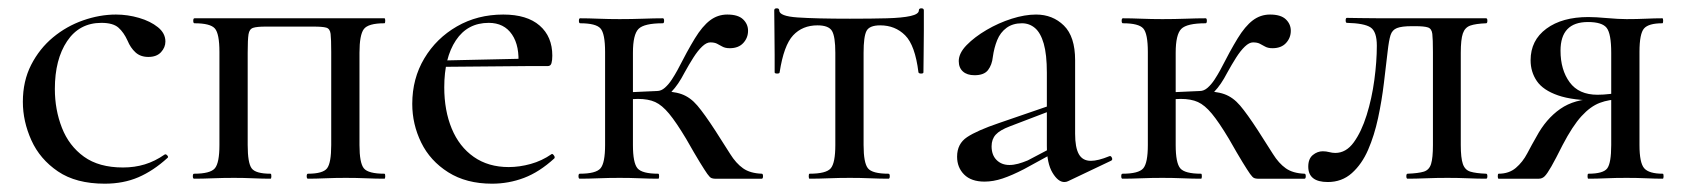

<svg xmlns="http://www.w3.org/2000/svg" viewBox="-20 -430 4053 462"><path d="M232 12Q163 12 119.5 -17.5Q76 -47 55.5 -92.5Q35 -138 35 -185Q35 -235 55 -274Q75 -313 107.5 -340Q140 -367 180 -381Q220 -395 259 -395Q287 -395 314.5 -387Q342 -379 360 -364.5Q378 -350 378 -330Q378 -316 367.5 -304.5Q357 -293 337 -293Q318 -293 306 -304Q294 -315 287 -332Q278 -352 265 -363.5Q252 -375 224 -375Q171 -375 141.5 -331Q112 -287 112 -216Q112 -166 129 -122.5Q146 -79 182 -53Q218 -27 276 -27Q304 -27 328.5 -34.5Q353 -42 376 -58Q379 -60 382.5 -56Q386 -52 383 -50Q349 -19 313 -3.5Q277 12 232 12Z M905 -12Q907 -12 907 -6Q907 0 905 0Q885 0 861 -1Q837 -2 812 -2Q787 -2 763 -1Q739 0 721 0Q718 0 718 -6Q718 -12 721 -12Q757 -12 767 -25Q777 -38 777 -81V-305Q777 -336 775.5 -348.5Q774 -361 765 -363.5Q756 -366 735 -366H619Q598 -366 589 -363Q580 -360 578 -347.5Q576 -335 576 -303V-81Q576 -38 585.5 -25Q595 -12 631 -12Q633 -12 633 -6Q633 0 631 0Q612 0 589 -1Q566 -2 543 -2Q517 -2 492 -1Q467 0 447 0Q444 0 444 -6Q444 -12 447 -12Q486 -12 497 -25Q508 -38 508 -81V-305Q508 -349 497 -361.5Q486 -374 448 -374Q445 -374 445 -380Q445 -386 448 -386H905Q907 -386 907 -380Q907 -374 905 -374Q866 -374 855.5 -360Q845 -346 845 -303V-81Q845 -38 855.5 -25Q866 -12 905 -12Z M1164 12Q1102 12 1058.5 -15.5Q1015 -43 993.5 -87Q972 -131 972 -180Q972 -241 1001 -289.5Q1030 -338 1079.5 -366.5Q1129 -395 1191 -395Q1248 -395 1278.5 -368.5Q1309 -342 1309 -296Q1309 -285 1307 -278Q1305 -271 1298 -271H1227Q1231 -319 1212 -347Q1193 -375 1156 -375Q1105 -375 1077 -333Q1049 -291 1049 -220Q1049 -164 1067 -120.5Q1085 -77 1120 -52.5Q1155 -28 1204 -28Q1230 -28 1257 -35.5Q1284 -43 1307 -59Q1309 -61 1312.5 -56.5Q1316 -52 1314 -49Q1278 -16 1241 -2Q1204 12 1164 12ZM1026 -269 1025 -284 1250 -289V-271Z M1375 0Q1372 0 1372 -6Q1372 -12 1375 -12Q1414 -12 1425 -25Q1436 -38 1436 -81V-305Q1436 -349 1425 -361.5Q1414 -374 1376 -374Q1373 -374 1373 -380Q1373 -386 1376 -386Q1395 -386 1420 -385Q1445 -384 1471 -384Q1500 -384 1527.5 -385Q1555 -386 1575 -386Q1578 -386 1578 -380Q1578 -374 1575 -374Q1530 -374 1516.5 -360.5Q1503 -347 1503 -303V-81Q1503 -38 1514 -25Q1525 -12 1564 -12Q1566 -12 1566 -6Q1566 0 1564 0Q1544 0 1520 -1Q1496 -2 1471 -2Q1445 -2 1420 -1Q1395 0 1375 0ZM1700 0Q1696 0 1692 -1.5Q1688 -3 1682 -11.5Q1676 -20 1664 -39.5Q1652 -59 1631 -96Q1607 -136 1590 -156.5Q1573 -177 1556.5 -184.5Q1540 -192 1515 -192Q1498 -192 1473 -189L1472 -207Q1488 -208 1505.5 -208.5Q1523 -209 1538 -210Q1553 -211 1561 -211Q1599 -211 1620 -203.5Q1641 -196 1658 -176Q1675 -156 1701 -116Q1723 -82 1737 -59.5Q1751 -37 1768 -25Q1785 -13 1813 -12Q1816 -12 1816 -6Q1816 0 1813 0ZM1561 -193V-211Q1571 -211 1580 -219Q1589 -227 1596.5 -238.5Q1604 -250 1610 -261Q1634 -308 1652 -337.5Q1670 -367 1688.5 -381Q1707 -395 1730 -395Q1756 -395 1768 -383.5Q1780 -372 1780 -356Q1780 -339 1768.5 -326.5Q1757 -314 1736 -314Q1725 -314 1718 -318Q1711 -322 1705 -325Q1699 -328 1689 -328Q1680 -328 1669.5 -318Q1659 -308 1648.5 -291.5Q1638 -275 1627 -255Q1612 -226 1596 -209.5Q1580 -193 1561 -193Z M1928 0Q1926 0 1926 -6Q1926 -12 1928 -12Q1968 -12 1979 -25Q1990 -38 1990 -81V-303Q1990 -342 1982 -355.5Q1974 -369 1947 -369Q1911 -369 1888.5 -345Q1866 -321 1856 -256Q1856 -253 1850 -253Q1844 -253 1844 -256Q1844 -270 1844 -298Q1844 -326 1843.5 -356Q1843 -386 1843 -405Q1843 -410 1849 -410Q1855 -410 1855 -405Q1855 -391 1899.5 -388Q1944 -385 2025 -385Q2077 -385 2114 -386Q2151 -387 2171 -391.5Q2191 -396 2191 -405Q2191 -410 2197 -410Q2203 -410 2203 -405Q2203 -386 2203 -356Q2203 -326 2202.5 -298Q2202 -270 2202 -256Q2202 -253 2196.5 -253Q2191 -253 2190 -256Q2182 -321 2158 -345Q2134 -369 2098 -369Q2072 -369 2065 -355.5Q2058 -342 2058 -303V-81Q2058 -38 2068.5 -25Q2079 -12 2118 -12Q2121 -12 2121 -6Q2121 0 2118 0Q2098 0 2074 -1Q2050 -2 2025 -2Q1999 -2 1974 -1Q1949 0 1928 0Z M2550 6Q2546 8 2541 8Q2526 8 2512.5 -14.5Q2499 -37 2499 -79V-255Q2499 -299 2491.5 -325Q2484 -351 2470.5 -362.5Q2457 -374 2439 -374Q2417 -374 2402 -363Q2387 -352 2379.5 -333.5Q2372 -315 2369 -293Q2367 -274 2357.5 -261.5Q2348 -249 2325 -249Q2307 -249 2297 -258Q2287 -267 2287 -283Q2287 -302 2306 -321.5Q2325 -341 2354 -358Q2383 -375 2414.5 -385Q2446 -395 2473 -395Q2513 -395 2540 -368.5Q2567 -342 2567 -285V-108Q2567 -75 2576 -59Q2585 -43 2605 -43Q2622 -43 2649 -54Q2653 -56 2655.5 -50.5Q2658 -45 2653 -43ZM2349 7Q2317 7 2300 -10Q2283 -27 2283 -53Q2283 -84 2307 -100Q2331 -116 2384 -134L2509 -177L2512 -165L2410 -126Q2386 -117 2376 -106Q2366 -95 2366 -78Q2366 -57 2378 -45Q2390 -33 2409 -33Q2419 -33 2430 -36Q2441 -39 2453 -44L2529 -84L2530 -70L2444 -23Q2415 -8 2392.5 -0.5Q2370 7 2349 7Z M2681 0Q2678 0 2678 -6Q2678 -12 2681 -12Q2720 -12 2731 -25Q2742 -38 2742 -81V-305Q2742 -349 2731 -361.5Q2720 -374 2682 -374Q2679 -374 2679 -380Q2679 -386 2682 -386Q2701 -386 2726 -385Q2751 -384 2777 -384Q2806 -384 2833.5 -385Q2861 -386 2881 -386Q2884 -386 2884 -380Q2884 -374 2881 -374Q2836 -374 2822.5 -360.5Q2809 -347 2809 -303V-81Q2809 -38 2820 -25Q2831 -12 2870 -12Q2872 -12 2872 -6Q2872 0 2870 0Q2850 0 2826 -1Q2802 -2 2777 -2Q2751 -2 2726 -1Q2701 0 2681 0ZM3006 0Q3002 0 2998 -1.5Q2994 -3 2988 -11.5Q2982 -20 2970 -39.5Q2958 -59 2937 -96Q2913 -136 2896 -156.5Q2879 -177 2862.5 -184.5Q2846 -192 2821 -192Q2804 -192 2779 -189L2778 -207Q2794 -208 2811.5 -208.5Q2829 -209 2844 -210Q2859 -211 2867 -211Q2905 -211 2926 -203.5Q2947 -196 2964 -176Q2981 -156 3007 -116Q3029 -82 3043 -59.5Q3057 -37 3074 -25Q3091 -13 3119 -12Q3122 -12 3122 -6Q3122 0 3119 0ZM2867 -193V-211Q2877 -211 2886 -219Q2895 -227 2902.5 -238.5Q2910 -250 2916 -261Q2940 -308 2958 -337.5Q2976 -367 2994.5 -381Q3013 -395 3036 -395Q3062 -395 3074 -383.5Q3086 -372 3086 -356Q3086 -339 3074.5 -326.5Q3063 -314 3042 -314Q3031 -314 3024 -318Q3017 -322 3011 -325Q3005 -328 2995 -328Q2986 -328 2975.5 -318Q2965 -308 2954.5 -291.5Q2944 -275 2933 -255Q2918 -226 2902 -209.5Q2886 -193 2867 -193Z M3175 8Q3128 8 3128 -29Q3128 -48 3139 -57Q3150 -66 3163 -66Q3171 -66 3178.5 -64Q3186 -62 3193 -62Q3219 -62 3237.5 -87.5Q3256 -113 3268.5 -153Q3281 -193 3287 -237.5Q3293 -282 3293 -320Q3293 -354 3278 -364Q3263 -374 3221 -375Q3218 -375 3218 -381Q3218 -387 3221 -387Q3230 -387 3253 -386.5Q3276 -386 3303.5 -386Q3331 -386 3353.5 -386Q3376 -386 3382 -386H3556Q3559 -386 3559 -380Q3559 -374 3556 -374Q3531 -373 3518 -368.5Q3505 -364 3500 -349.5Q3495 -335 3495 -303V-81Q3495 -50 3500 -35.5Q3505 -21 3518 -17Q3531 -13 3556 -12Q3559 -12 3559 -6Q3559 0 3556 0Q3536 0 3512 -1Q3488 -2 3463 -2Q3437 -2 3411.5 -1Q3386 0 3367 0Q3364 0 3364 -6Q3364 -12 3367 -12Q3393 -13 3406 -17Q3419 -21 3423.5 -35.5Q3428 -50 3428 -81V-305Q3428 -336 3426.5 -348.5Q3425 -361 3416 -364Q3407 -367 3386 -367H3377Q3353 -367 3341.5 -362.5Q3330 -358 3326 -345.5Q3322 -333 3319 -306Q3315 -272 3310 -230Q3305 -188 3296 -146Q3287 -104 3272 -69.5Q3257 -35 3233 -13.5Q3209 8 3175 8Z M3981 -12Q3983 -12 3983 -6Q3983 0 3981 0Q3964 0 3941.5 -1Q3919 -2 3894 -2Q3867 -2 3844.5 -1Q3822 0 3802 0Q3800 0 3800 -6Q3800 -12 3802 -12Q3838 -12 3847.5 -25Q3857 -38 3857 -81V-193L3879 -191Q3852 -191 3829.5 -182.5Q3807 -174 3785.5 -150.5Q3764 -127 3740 -81Q3723 -47 3713 -29.5Q3703 -12 3697 -6Q3691 0 3683 0H3586Q3584 0 3584 -6Q3584 -12 3586 -12Q3611 -12 3627.5 -26Q3644 -40 3655 -61Q3666 -82 3677 -101Q3700 -144 3734.5 -168Q3769 -192 3820 -192L3827 -188Q3765 -188 3729 -200.5Q3693 -213 3678 -235Q3663 -257 3663 -285Q3663 -333 3701 -361Q3739 -389 3802 -389Q3819 -389 3847 -386.5Q3875 -384 3894 -384Q3919 -384 3940.5 -385Q3962 -386 3980 -386Q3982 -386 3982 -380Q3982 -374 3980 -374Q3947 -374 3936 -361.5Q3925 -349 3925 -305V-81Q3925 -38 3936.5 -25Q3948 -12 3981 -12ZM3735 -308Q3735 -262 3757 -232Q3779 -202 3824 -202Q3838 -202 3855 -204Q3872 -206 3882 -208L3857 -199V-303Q3857 -349 3846 -363Q3835 -377 3801 -377Q3735 -377 3735 -308Z"/></svg>

Font: Cormorant Medium
Style: Regular
Weight: 500
Designer: Christian Thalmann (Catharsis Fonts)
Foundry: Catharsis Fonts
Version: Version 4.000